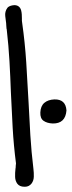

<svg xmlns="http://www.w3.org/2000/svg" viewBox="-20 -712 276 732"><path d="M107.4 -68.4Q109.4 -52.7 108.9 -38.1Q108.4 -23.4 100.6 -12.7Q90.8 0 75.2 0H73.2Q54.7 0 45.9 -11.7Q38.1 -22.5 37.6 -37.6Q37.1 -52.7 39.1 -69.3Q40 -72.3 40 -80.1Q40 -85 41 -88.9Q32.2 -156.2 28.3 -224.6Q24.4 -293 21.5 -360.4Q19.5 -418.9 16.1 -478.5Q12.7 -538.1 5.9 -597.7Q5.9 -600.6 4.9 -602.5Q4.9 -605.5 4.4 -608.4Q3.9 -611.3 3.9 -615.2Q3.9 -619.1 3.4 -624Q2.9 -628.9 2 -634.8Q1 -642.6 0 -650.9Q-1 -659.2 1 -667Q2.9 -674.8 7.8 -681.6Q12.7 -688.5 26.4 -691.4Q28.3 -691.4 30.3 -691.9Q32.2 -692.4 34.2 -692.4Q54.7 -692.4 60.5 -672.9Q62.5 -665 63 -657.2Q63.5 -649.4 63.5 -641.6Q63.5 -636.7 63.5 -632.8Q63.5 -628.9 64.5 -625Q75.2 -549.8 80.1 -473.6Q85 -397.5 88.9 -322.3Q91.8 -259.8 95.7 -196.3Q99.6 -132.8 107.4 -68.4ZM133.8 -283.2Q134.8 -307.6 148.9 -319.8Q163.1 -332 187.5 -333Q230.5 -334 233.4 -291Q229.5 -240.2 180.7 -241.2Q159.2 -242.2 146 -251.5Q132.8 -260.7 133.8 -283.2Z"/></svg>

Font: Scriphy
Style: Regular
Weight: 400
Designer: Ala M. Lockhart
Foundry: Ala M. Lockhart
Version: Version 1.0 2021